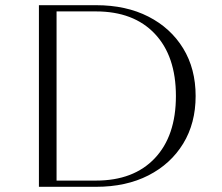

<svg xmlns="http://www.w3.org/2000/svg" viewBox="-20 -720 854 740"><path d="M130 0V-700H350Q466 -700 552 -656Q638 -612 686 -533.5Q734 -455 734 -350Q734 -245 686 -166.5Q638 -88 552 -44Q466 0 350 0ZM350 -676H198V-24H350Q495 -24 576.5 -110Q658 -196 658 -350Q658 -504 576.5 -590Q495 -676 350 -676Z"/></svg>

Font: Aboreto
Style: Regular
Weight: 400
Designer: Dominik Jáger
Foundry: Dominik Jáger
Version: Version 1.001; ttfautohint (v1.8.4.7-5d5b)